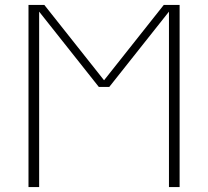

<svg xmlns="http://www.w3.org/2000/svg" viewBox="-20 -755 840 775"><path d="M95 0V-735H159L400 -431L641 -735H705V0H662V-708L421 -404H379L138 -708V0Z"/></svg>

Font: Iosevka Aile Extralight
Style: Regular
Weight: 200
Designer: Belleve Invis
Foundry: Belleve Invis
Version: Version 31.1.0; ttfautohint (v1.8.4)